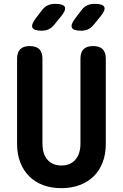

<svg xmlns="http://www.w3.org/2000/svg" viewBox="-20 -970 640 1000"><path d="M69 -664Q69 -697.5 85.2 -713.7Q101.5 -730 135 -730Q168.5 -730 184.8 -713.7Q201 -697.5 201 -664V-220.5Q201 -196.8 207 -176.3Q212.9 -155.8 225.1 -140.6Q237.3 -125.3 256 -116.7Q274.6 -108 300 -108Q325.4 -108 344 -116.8Q362.7 -125.6 374.9 -140.9Q387.1 -156.1 393 -176.6Q399 -197.1 399 -220.5V-664Q399 -697.5 415.2 -713.7Q431.5 -730 465 -730Q498.5 -730 514.8 -713.7Q531 -697.5 531 -664V-219.8Q531 -167 514.7 -124.4Q498.4 -81.8 468.3 -52.1Q438.1 -22.4 395.3 -6.2Q352.4 10 300 10Q246.9 10 204.4 -6Q161.9 -22 131.9 -51.9Q101.9 -81.8 85.4 -124.6Q69 -167.3 69 -219.8ZM402.9 -810Q362.7 -810 354.8 -825.7Q346.8 -841.4 371.1 -873.5L403.7 -916.2Q416.5 -933.8 433.7 -941.9Q451 -950 472.6 -950Q515.5 -950 523.1 -933.6Q530.7 -917.2 503 -884.1L467.4 -840.4Q454.9 -825.2 439.1 -817.6Q423.2 -810 402.9 -810ZM197.3 -810Q157.1 -810 149.1 -825.7Q141.2 -841.4 165.5 -873.5L198.1 -916.2Q210.9 -933.8 228.1 -941.9Q245.4 -950 267 -950Q309.9 -950 317.5 -933.6Q325.1 -917.2 297.4 -884.1L261.8 -840.4Q249.3 -825.2 233.5 -817.6Q217.6 -810 197.3 -810Z"/></svg>

Font: Maple Mono
Style: Regular
Weight: 400
Monospace: yes
Designer: subframe7536
Version: Version 7.300